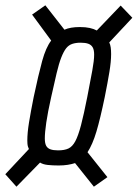

<svg xmlns="http://www.w3.org/2000/svg" viewBox="-27 -708 519 724"><path d="M35 -4 -7 -51 82 -146Q80 -150 78.5 -155Q77 -160 76.5 -166Q76 -172 76 -178Q76 -207 82.5 -247Q89 -287 100 -342Q118 -427 132 -478Q146 -529 166 -555L94 -653L144 -688L216 -596Q227 -601 241.5 -603.5Q256 -606 274 -606Q296 -606 311.5 -602.5Q327 -599 338 -593L428 -687L472 -641L385 -548Q389 -540 390.5 -529Q392 -518 392 -504Q392 -476 385.5 -436.5Q379 -397 368 -342Q351 -260 336.5 -211.5Q322 -163 303 -134L378 -40L327 -4L256 -93Q244 -89 228.5 -86.5Q213 -84 194 -84Q171 -84 153 -86Q135 -88 124 -95ZM192 -141Q216 -141 231 -148Q246 -155 257 -175.5Q268 -196 278.5 -236Q289 -276 302 -342Q314 -404 321 -442Q328 -480 328 -502Q328 -520 322.5 -529.5Q317 -539 306 -543Q295 -547 277 -547Q259 -547 245.5 -542.5Q232 -538 222.5 -526Q213 -514 204 -491Q195 -468 186.5 -432Q178 -396 166 -342Q153 -284 147.5 -246Q142 -208 142 -186Q142 -168 147 -158.5Q152 -149 163 -145Q174 -141 192 -141Z"/></svg>

Font: Saira UltraCondensed Medium
Style: Italic
Weight: 500
Width: 1
Italic angle: -12°
Designer: Hector Gatti with collaboration of the Omnibus-Type team
Foundry: Omnibus-Type
Version: Version 1.101